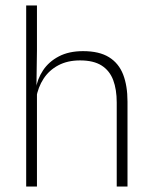

<svg xmlns="http://www.w3.org/2000/svg" viewBox="-20 -684 556 704"><path d="M408 0V-308Q408 -356 395 -390.5Q382 -425 352.5 -443.8Q323 -462.5 273.5 -462.5Q227.5 -462.5 193.8 -444.5Q160 -426.5 139.8 -395.5Q119.5 -364.5 112.5 -324L99 -356H111Q116.5 -394 137.8 -426Q159 -458 195.8 -477.2Q232.5 -496.5 284.5 -496.5Q344 -496.5 379.8 -474.2Q415.5 -452 431.5 -410.8Q447.5 -369.5 447.5 -311.5V0ZM76 0V-664H115.5V-498.5L113.5 -359L115.5 -355V0Z"/></svg>

Font: Anek Latin ExtraLight
Style: Regular
Weight: 250
Designer: Yesha Goshar
Foundry: Ek Type
Version: Version 1.003